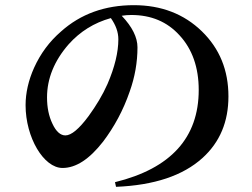

<svg xmlns="http://www.w3.org/2000/svg" viewBox="-20 -720 974 743"><path d="M429 3C576 -3 688 -40 764 -109C831 -170 864 -249 864 -347C864 -448 830 -532 761 -599C692 -666 604 -700 498 -700C386 -700 292 -666 216 -598C171 -559 137 -513 112 -458C90 -409 79 -360 79 -313C79 -188 149 -70 222 -70C274 -70 326 -104 379 -172C422 -229 457 -293 482 -366C502 -422 512 -479 512 -537C512 -575 492 -616 451 -659C463 -661 475 -662 488 -662C565 -662 627 -636 675 -583C724 -530 749 -459 749 -372C749 -187 641 -68 425 -15ZM233 -196C214 -196 197 -211 183 -241C169 -270 162 -304 162 -343C162 -416 190 -485 246 -549C290 -598 344 -632 409 -650C428 -623 438 -596 438 -568C438 -518 424 -460 396 -395C377 -352 352 -311 323 -271C286 -221 256 -196 233 -196Z"/></svg>

Font: AllPunType Bold
Style: Regular
Weight: 700
Version: 1.0